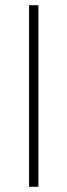

<svg xmlns="http://www.w3.org/2000/svg" viewBox="-20 -720 260 740"><path d="M92 0V-700H128V0Z"/></svg>

Font: Titillium Web
Style: Thin
Weight: 200
Version: Version 1.001;PS 57.000;hotconv 1.0.70;makeotf.lib2.5.55311